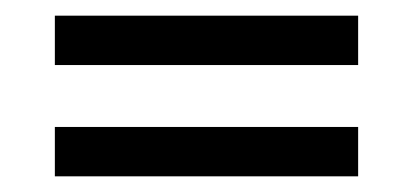

<svg xmlns="http://www.w3.org/2000/svg" viewBox="-20 -405 527 245"><path d="M50 -243H437V-180H50ZM50 -385H437V-322H50Z"/></svg>

Font: Karma Medium
Style: Regular
Weight: 500
Designer: Joana Correia
Foundry: Indian Type Foundry
Version: Version 1.202;PS 1.0;hotconv 1.0.78;makeotf.lib2.5.61930; tt